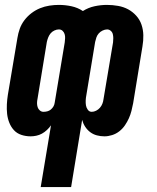

<svg xmlns="http://www.w3.org/2000/svg" viewBox="-20 -548 640 783"><path d="M146 215 188 -37Q181 -27 171.5 -18Q162 -9 151 -3Q140 3 128 5.5Q116 8 105 8Q85 8 67 2Q49 -4 37 -17Q25 -30 18 -47.5Q11 -65 9 -84Q7 -103 8 -122.5Q9 -142 12 -161L51 -393Q54 -412 60.5 -430.5Q67 -449 79.5 -465.5Q92 -482 108.5 -494.5Q125 -507 143.5 -514.5Q162 -522 181.5 -525Q201 -528 220 -528Q246 -528 271.5 -522.5Q297 -517 318 -503Q340 -517 365.5 -522.5Q391 -528 416 -528Q439 -528 461.5 -524Q484 -520 502.5 -510Q521 -500 535.5 -484Q550 -468 557 -447.5Q564 -427 564.5 -404.5Q565 -382 561 -359L523 -127Q520 -111 516 -95.5Q512 -80 505.5 -65.5Q499 -51 489.5 -37Q480 -23 466.5 -12.5Q453 -2 437 3Q421 8 406 8Q390 8 375 4Q360 0 348 -9Q336 -18 327.5 -31Q319 -44 315 -59L270 215ZM157 -92Q165 -92 173 -94Q181 -96 187.5 -101.5Q194 -107 198 -114Q202 -121 203 -129L244 -375Q245 -384 245.5 -392.5Q246 -401 243.5 -409Q241 -417 235 -422.5Q229 -428 220 -428Q211 -428 201.5 -423.5Q192 -419 186 -411.5Q180 -404 176.5 -395Q173 -386 171 -377L133 -145Q131 -136 131 -127.5Q131 -119 133.5 -111Q136 -103 142.5 -97.5Q149 -92 157 -92ZM354 -92Q363 -92 372 -96.5Q381 -101 387.5 -108.5Q394 -116 397.5 -125Q401 -134 402 -143L441 -375Q442 -384 442 -392.5Q442 -401 440 -409Q438 -417 431.5 -422.5Q425 -428 417 -428Q408 -428 398.5 -423.5Q389 -419 382.5 -411.5Q376 -404 373 -395Q370 -386 368 -377L332 -159Q330 -149 329.5 -138.5Q329 -128 330.5 -118.5Q332 -109 338 -100.5Q344 -92 354 -92Z"/></svg>

Font: Iosevka Heavy Extended Oblique
Style: Regular
Weight: 900
Width: 7
Italic angle: -9°
Monospace: yes
Designer: Belleve Invis
Foundry: Belleve Invis
Version: Version 32.5.0; ttfautohint (v1.8.4)